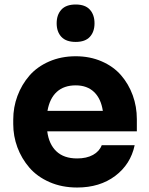

<svg xmlns="http://www.w3.org/2000/svg" viewBox="-20 -818 664 857"><path d="M317.9 -630.9Q274.9 -630.9 253.9 -653.6Q232.9 -676.3 232.9 -713.9Q232.9 -752 253.9 -774.9Q274.9 -797.9 317.9 -797.9Q360.4 -797.9 381.1 -774.9Q401.9 -752 401.9 -713.9Q401.9 -676.3 381.1 -653.6Q360.4 -630.9 317.9 -630.9ZM324.2 19Q256.3 19 201.2 -5.1Q146 -29.3 111.1 -69.8Q76.2 -110.4 57.6 -160.4Q39.1 -210.4 39.1 -264.2V-284.2Q39.1 -339.4 57.9 -389.9Q76.7 -440.4 111.1 -480.2Q145.5 -520 199.2 -543.5Q252.9 -566.9 317.9 -566.9Q381.8 -566.9 434.3 -543.9Q486.8 -521 520.5 -481.9Q554.2 -442.9 572.5 -392.6Q590.8 -342.3 590.8 -286.1V-231.9H190.9Q198.2 -174.3 231.7 -142.6Q265.1 -110.8 324.2 -110.8Q366.7 -110.8 395.3 -126.7Q423.8 -142.6 434.1 -169.9H581.1Q563 -84.5 494.1 -32.7Q425.3 19 324.2 19ZM317.9 -437Q265.6 -437 233.6 -408Q201.7 -378.9 191.9 -323.2H439Q430.7 -377.9 399.7 -407.5Q368.7 -437 317.9 -437Z"/></svg>

Font: Sora
Style: Bold
Weight: 700
Designer: Jonathan Barnbrook, Julián Moncada
Foundry: Barnbrook Fonts
Version: Version 2.000